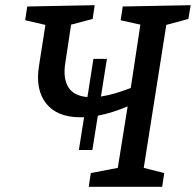

<svg xmlns="http://www.w3.org/2000/svg" viewBox="-20 -720 755 740"><path d="M284 -142 304 -268Q297 -268 290 -268Q200 -268 158 -321Q116 -374 130 -464L155 -624L77 -642L85 -695L345 -700L337 -647L254 -625L232 -479Q222 -419 243 -384.5Q264 -350 317 -346L340 -493H392L369 -348Q421 -356 484 -381L521 -625L445 -642L453 -695L715 -700L706 -647L621 -624L534 -73L613 -53L605 0H322L330 -53L434 -73L472 -310Q413 -285 357 -274L336 -142Z"/></svg>

Font: Bitter Medium
Style: Italic
Weight: 500
Italic angle: -9°
Designer: Sol Matas, and Bitter project Authors
Foundry: Sol Matas
Version: Version 2.001